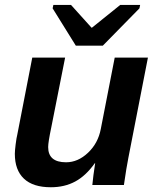

<svg xmlns="http://www.w3.org/2000/svg" viewBox="-20 -767 651 796"><path d="M250 -528.3 192.4 -237.8Q179.7 -177.7 179.7 -157.2Q179.7 -94.2 253.9 -94.2Q303.2 -94.2 345 -133.8Q386.7 -173.3 397.9 -232.4L455.6 -528.3H593.3L512.2 -112.8Q504.4 -74.2 493.7 0H362.8Q362.8 -4.4 367.4 -41Q372.1 -77.6 374.5 -90.3H373Q335.9 -38.1 291.7 -14.4Q247.6 9.3 190.9 9.3Q116.7 9.3 79.1 -26.4Q41.5 -62 41.5 -129.4Q41.5 -141.6 44.9 -168.7Q48.3 -195.8 51.8 -209.5L113.8 -528.3ZM406.2 -577.6H294.4L198.2 -732.4L201.2 -746.6H274.4L359.4 -652.3H361.3L478.5 -746.6H561L558.1 -732.4Z"/></svg>

Font: Liberation Sans
Style: Bold Italic
Weight: 700
Italic angle: -12°
Designer: Steve Matteson
Foundry: Ascender Corporation
Version: Version 2.1.5